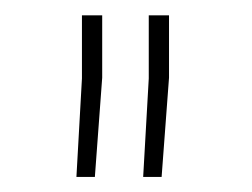

<svg xmlns="http://www.w3.org/2000/svg" viewBox="-20 -782 334 254"><path d="M115.2 -679.2 105.5 -547.9H81.1L88.4 -678.2V-761.7H115.2ZM203.6 -679.2 193.8 -547.9H169.4L176.8 -678.2V-761.7H203.6Z"/></svg>

Font: Battambang Thin
Style: Regular
Weight: 100
Designer: Danh Hong
Version: Version 8.002; ttfautohint (v1.8.3)